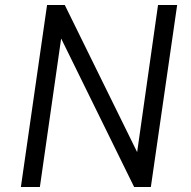

<svg xmlns="http://www.w3.org/2000/svg" viewBox="-20 -743 758 763"><path d="M63 0 167 -723H237.5L525 -138.5L608 -723H684L579.5 0H513L223 -590L138.5 0Z"/></svg>

Font: Public Sans Thin Light
Style: Italic
Weight: 300
Italic angle: -8°
Version: Version 2.001